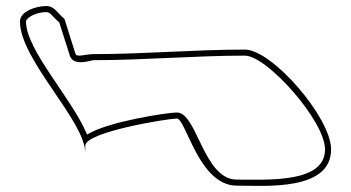

<svg xmlns="http://www.w3.org/2000/svg" viewBox="-20 -740 1161 635"><path d="M229 -564 193 -678C171 -694 162 -720 133 -720C100 -720 46 -703 46 -669C46 -542 262 -340 262 -234V-258C262 -304 537 -348 565 -348C595 -348 637 -126 763 -126C856 -126 1075 -107 1075 -246C1075 -351 880 -576 790 -576C621 -576 456 -561 289 -561C261 -561 232 -548 229 -564ZM210 -559C220 -517 282 -541 289 -541C457 -541 623 -556 790 -556C863 -556 1055 -340 1055 -246C1055 -134 868 -146 763 -146C653 -146 632 -368 565 -368C535 -368 336 -338 268 -295C218 -415 66 -574 66 -669C66 -681 99 -700 133 -700C147 -700 150 -688 176 -666Z"/></svg>

Font: CISF Camouflage Kit
Style: OuLn
Weight: 400
Designer: Robert Jablonski, Jasper
Foundry: Cannot Into Space Fonts
Version: Version 1.27